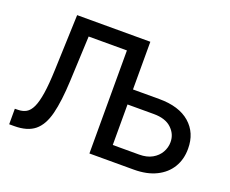

<svg xmlns="http://www.w3.org/2000/svg" viewBox="-117 -918 1331 1110"><g transform="rotate(20 548.5 -363.5)"><path d="M29.1 0V-95.5L48.7 -95.9Q77.1 -96.2 98.4 -108.3Q119.7 -120.4 134.4 -151.6Q149.1 -182.9 158 -239.5Q166.9 -296.2 170.1 -385.7L182.5 -727.3H632.8V-433.9H795.1Q916.5 -433.9 983.1 -376.1Q1049.7 -318.2 1049.4 -220.5Q1049.7 -155.5 1019.7 -105.8Q989.7 -56.1 932.9 -28.1Q876.1 0 795.1 0H522.7V-633.9H287.3L274.9 -356.5Q269.2 -229.4 249.3 -150.9Q229.4 -72.4 184.8 -36.2Q140.3 0 59.7 0ZM632.8 -341.6V-92.3H795.1Q842.3 -92.3 874.8 -110.6Q907.3 -128.9 924.2 -158.6Q941.1 -188.2 941.1 -221.9Q941.1 -271.3 903.4 -306.5Q865.8 -341.6 795.1 -341.6Z"/></g></svg>

Font: Inter Zeller Medium
Style: Regular
Weight: 500
Designer: Rasmus Andersson; Joe Bland
Foundry: zeller
Version: Version 3.015;git-dec3a8cb1